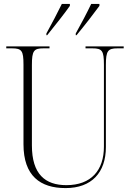

<svg xmlns="http://www.w3.org/2000/svg" viewBox="-20 -951 670 981"><path d="M217 -780V-771H221C259 -818 312 -885 337 -921V-931H296C273 -885 245 -830 217 -780ZM367 -780V-771H371C410 -818 462 -885 488 -921V-931H446C424 -885 395 -830 367 -780ZM315 10C448 10 521 -69 521 -200V-619C521 -691 531 -704 580 -704H612V-714H417V-704H452C502 -704 511 -692 511 -620V-202C511 -81 446 -5 319 -5C211 -5 143 -61 143 -208V-619C143 -692 153 -704 202 -704H233V-714H12V-704H41C91 -704 100 -692 100 -621V-214C100 -52 186 10 315 10Z"/></svg>

Font: Noto Serif Display SemiCondensed ExtraLight
Style: Regular
Weight: 200
Width: 4
Designer: Monotype Design Team
Foundry: Monotype Imaging Inc.
Version: Version 2.009